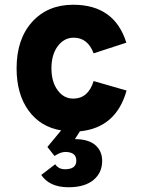

<svg xmlns="http://www.w3.org/2000/svg" viewBox="-20 -543 604 810"><path d="M269 247Q189 247 154 195L213 150Q227 171 254 171Q302 171 302 135Q302 98 255 98Q236 98 210 115L180 77L238 7Q151 -7 100.5 -76.5Q50 -146 50 -255Q50 -378 115.5 -450.5Q181 -523 289 -523Q463 -523 513 -363L375 -318Q350 -384 291 -384Q250 -384 223.5 -348Q197 -312 197 -255Q197 -198 223 -162.5Q249 -127 289 -127Q352 -127 375 -201L514 -161Q470 -4 317 11L296 44Q353 44 382 69Q411 94 411 136Q411 186 374 216.5Q337 247 269 247Z"/></svg>

Font: Overpass Heavy
Style: Regular
Weight: 900
Designer: Delve Withrington, Thomas Jockin
Foundry: Delve Fonts
Version: Version 3.000;DELV;Overpass